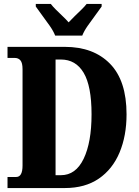

<svg xmlns="http://www.w3.org/2000/svg" viewBox="-20 -951 704 971"><path d="M18 0V-56H62Q94 -56 94 -114V-601Q94 -633 83.5 -645.5Q73 -658 55 -658H18V-714H308Q453 -714 536.5 -628.5Q620 -543 620 -373Q620 -264 584.5 -179.5Q549 -95 479.5 -47.5Q410 0 308 0ZM288 -65Q363 -65 403 -148Q443 -231 443 -373Q443 -516 403 -583Q363 -650 288 -650H261V-65ZM259 -771Q250 -794 231.5 -820.5Q213 -847 193.5 -873Q174 -899 161 -918V-931H237Q246 -919 262.5 -902.5Q279 -886 297 -869Q315 -852 327 -838Q340 -852 357.5 -869Q375 -886 392 -902.5Q409 -919 418 -931H494V-918Q481 -899 461.5 -873Q442 -847 423.5 -820.5Q405 -794 396 -771Z"/></svg>

Font: Noto Serif ExtraCondensed Black
Style: Regular
Weight: 900
Width: 2
Designer: Monotype Design Team
Foundry: Monotype Imaging Inc.
Version: Version 2.015; ttfautohint (v1.8.4.7-5d5b)